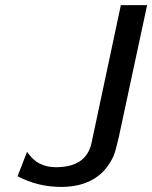

<svg xmlns="http://www.w3.org/2000/svg" viewBox="-20 -715 596 752"><path d="M48.8 -24.9 85.9 -120.1Q109.9 -86.9 133.8 -75.2Q161.6 -60.1 199.2 -60.1Q319.3 -60.1 338.9 -157.2L453.1 -693.8L454.1 -694.8H556.2L445.8 -180.2Q433.6 -126 424.8 -104Q369.6 17.1 219.2 17.1Q127.9 17.1 48.8 -24.9Z"/></svg>

Font: CMU Bright
Style: SemiBoldOblique
Weight: 600
Italic angle: -12°
Version: Version 0.7.0